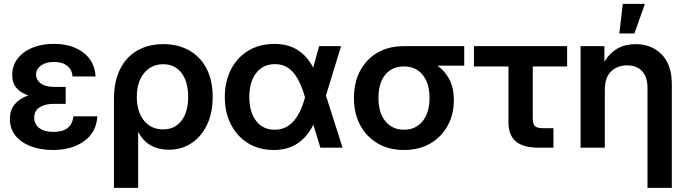

<svg xmlns="http://www.w3.org/2000/svg" viewBox="-20 -750 3486 975"><path d="M248 11.7Q186.5 11.7 137.2 -6.8Q87.9 -25.4 59.1 -60.5Q30.3 -95.7 30.3 -145.5Q30.3 -192.4 55.9 -221.7Q81.5 -251 124 -265.6Q85 -278.3 63.5 -303.5Q42 -328.6 42 -369.6Q42 -416.5 69.3 -452.1Q96.7 -487.8 144.3 -507.6Q191.9 -527.3 253.4 -527.3Q343.8 -527.3 402.3 -483.6Q460.9 -439.9 465.3 -361.8H348.1Q346.2 -396 321.3 -415.8Q296.4 -435.5 254.4 -435.5Q213.9 -435.5 188.5 -417.5Q163.1 -399.4 163.1 -370.6Q163.1 -344.7 186.5 -326.7Q210 -308.6 257.3 -308.6H313.5V-222.7H252.9Q208.5 -222.7 181.2 -205.1Q153.8 -187.5 153.8 -152.8Q153.8 -118.7 179.9 -99.4Q206.1 -80.1 251 -80.1Q344.7 -80.1 352.5 -159.2H474.1Q469.7 -78.1 407.2 -33.2Q344.7 11.7 248 11.7Z M558.6 204.1V-246.6Q558.6 -336.4 589.8 -398.9Q621.1 -461.4 677.7 -493.7Q734.4 -525.9 809.1 -525.9Q884.3 -525.9 940.9 -493.9Q997.6 -461.9 1028.8 -401.9Q1060.1 -341.8 1060.1 -257.8Q1060.1 -178.2 1032 -117.9Q1003.9 -57.6 953.6 -23.7Q903.3 10.3 836.9 10.3Q731 10.3 683.1 -77.6H681.6V204.1ZM808.1 -92.8Q867.7 -92.8 901.6 -137.2Q935.5 -181.6 935.5 -258.3Q935.5 -335 901.9 -379.4Q868.2 -423.8 809.1 -423.8Q748.5 -423.8 711.7 -378.7Q674.8 -333.5 674.8 -258.3Q674.8 -182.6 711.2 -137.7Q747.6 -92.8 808.1 -92.8Z M1370.1 11.7Q1295.4 11.7 1239.5 -22.9Q1183.6 -57.6 1152.6 -118.4Q1121.6 -179.2 1121.6 -256.8Q1121.6 -335.4 1152.6 -396.5Q1183.6 -457.5 1240 -492.2Q1296.4 -526.9 1373 -526.9Q1442.9 -526.9 1491.5 -496.1Q1540 -465.3 1570.3 -406.7L1600.6 -515.6H1711.9L1635.3 -264.6L1719.7 0H1606.9L1571.3 -116.7Q1539.6 -53.7 1490 -21Q1440.4 11.7 1370.1 11.7ZM1528.8 -255.9 1527.8 -259.3Q1503.9 -342.3 1468 -383.3Q1432.1 -424.3 1376.5 -424.3Q1315.4 -424.3 1280.8 -378.9Q1246.1 -333.5 1246.1 -257.8Q1246.1 -181.6 1280.3 -136.5Q1314.5 -91.3 1375 -91.3Q1432.1 -91.3 1470.2 -134Q1508.3 -176.8 1528.8 -255.9Z M2031.7 11.7Q1955.6 11.7 1898.4 -21.5Q1841.3 -54.7 1809.3 -114.3Q1777.3 -173.8 1777.3 -252.4Q1777.3 -331.5 1808.8 -390.6Q1840.3 -449.7 1897.2 -482.7Q1954.1 -515.6 2030.3 -515.6H2337.4V-416.5H2201.2Q2239.3 -390.1 2262 -346.9Q2284.7 -303.7 2284.7 -241.7Q2284.7 -168.5 2252.9 -111.1Q2221.2 -53.7 2164.3 -21Q2107.4 11.7 2031.7 11.7ZM2031.7 -412.6H2030.3Q1971.2 -412.6 1936.5 -370.6Q1901.9 -328.6 1901.9 -252.4Q1901.9 -177.2 1937 -134.3Q1972.2 -91.3 2031.7 -91.3Q2090.8 -91.3 2126 -134.3Q2161.1 -177.2 2161.1 -252.4Q2161.1 -328.1 2126 -370.4Q2090.8 -412.6 2031.7 -412.6Z M2716.3 0Q2637.2 0 2599.6 -31.7Q2562 -63.5 2562 -129.9V-412.6H2386.7V-515.6H2859.9V-412.6H2685.5V-147.9Q2685.5 -120.1 2696.5 -109.6Q2707.5 -99.1 2737.8 -99.1H2790.5V0Z M3051.3 -291.5V0H2928.2V-515.6H3049.3V-436.5Q3103 -525.9 3207.5 -525.9Q3288.6 -525.9 3340.1 -473.6Q3391.6 -421.4 3391.6 -322.3V204.1H3268.1V-302.7Q3268.1 -359.4 3240.7 -388.7Q3213.4 -418 3164.1 -418Q3115.7 -418 3083.5 -387.7Q3051.3 -357.4 3051.3 -291.5ZM3125 -580.1 3142.6 -730.5H3254.9L3201.7 -580.1Z"/></svg>

Font: Inter Display SemiBold
Style: Regular
Weight: 600
Designer: Rasmus Andersson
Foundry: rsms
Version: Version 4.001;git-9221beed3